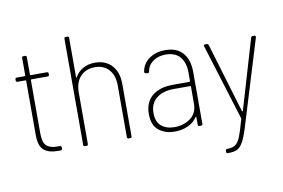

<svg xmlns="http://www.w3.org/2000/svg" viewBox="-89 -856 1784 1212"><g transform="rotate(-10 803.0 -250.0)"><path d="M242 -474H138Q134 -474 134 -470V-127Q134 -71 156 -49.5Q178 -28 226 -28H242Q252 -28 252 -18V-10Q252 0 242 0H223Q165 0 134.5 -26.5Q104 -53 104 -124V-470Q104 -474 100 -474H49Q39 -474 39 -484V-491Q39 -501 49 -501H100Q104 -501 104 -505V-617Q104 -627 114 -627H124Q134 -627 134 -617V-505Q134 -501 138 -501H242Q252 -501 252 -491V-484Q252 -474 242 -474Z M698 -348V-10Q698 0 688 0H678Q668 0 668 -10V-344Q668 -406 635 -443Q602 -480 546 -480Q487 -480 452.5 -442.5Q418 -405 418 -341V-10Q418 0 408 0H398Q388 0 388 -10V-690Q388 -700 398 -700H408Q418 -700 418 -690V-439Q418 -436 419.5 -435.5Q421 -435 422 -437Q441 -471 474 -489.5Q507 -508 551 -508Q619 -508 658.5 -464.5Q698 -421 698 -348Z M1152 -343V-10Q1152 0 1142 0H1132Q1122 0 1122 -10V-58Q1122 -61 1120 -61.5Q1118 -62 1117 -59Q1095 -26 1057 -9Q1019 8 973 8Q913 8 871.5 -24Q830 -56 830 -129Q830 -205 878.5 -245Q927 -285 1011 -285H1118Q1122 -285 1122 -289V-345Q1122 -407 1091.5 -444Q1061 -481 999 -481Q951 -481 918 -457.5Q885 -434 878 -394Q876 -383 867 -385L856 -387Q846 -389 847 -397Q855 -448 897.5 -478.5Q940 -509 1001 -509Q1076 -509 1114 -464.5Q1152 -420 1152 -343ZM1122 -145V-254Q1122 -258 1118 -258H1012Q943 -258 901.5 -225Q860 -192 860 -130Q860 -74 892 -47Q924 -20 976 -20Q1036 -20 1079 -52Q1122 -84 1122 -145Z M1269 190V183Q1269 173 1279 173H1282Q1315 172 1333 159Q1351 146 1364.5 112.5Q1378 79 1399 3Q1400 2 1399.5 -0.5Q1399 -3 1399 -3L1248 -490L1247 -494Q1247 -501 1256 -501H1266Q1275 -501 1278 -493L1412 -46Q1413 -44 1415 -44Q1417 -44 1418 -46L1550 -493Q1553 -501 1561 -501H1571Q1576 -501 1578.5 -498Q1581 -495 1580 -490L1412 59Q1393 121 1376 150.5Q1359 180 1338.5 190Q1318 200 1282 200H1276Q1269 200 1269 190Z"/></g></svg>

Font: Barlow Semi Condensed Thin
Style: Regular
Weight: 250
Width: 4
Designer: Jeremy Tribby
Foundry: Tribby Type
Version: Version 1.408